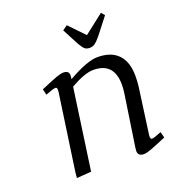

<svg xmlns="http://www.w3.org/2000/svg" viewBox="-119 -727 761 830"><g transform="rotate(-20 261.5 -312.0)"><path d="M87.9 -405.8Q142.6 -429.2 163.1 -436.5Q183.6 -443.8 195.8 -443.8Q221.2 -443.8 221.2 -421.9Q221.2 -416 220.2 -411.1L219.2 -404.8Q309.6 -456.1 356.9 -456.1Q419.4 -456.1 451.7 -422.1Q483.9 -388.2 483.9 -323.2Q483.9 -298.8 481 -274.9L452.1 -64.9Q449.2 -43.9 459 -43.9Q468.3 -43.9 502.9 -58.1L509.8 -30.8Q455.6 -7.8 435.3 -0.5Q415 6.8 402.8 6.8Q376 6.8 376 -18.1Q376 -21.5 377.9 -35.2L413.1 -270Q416 -291.5 416 -308.1Q416 -410.2 320.8 -410.2Q281.7 -410.2 214.8 -372.1L162.1 0L95.2 4.9L97.2 -19L147.9 -372.1Q150.9 -393.1 141.1 -393.1Q129.9 -393.1 94.2 -378.9ZM257.8 -615.2 279.8 -630.9 347.2 -561 437 -630.9 450.2 -615.2 389.2 -537.1Q373.5 -518.6 363.5 -511.7Q353.5 -504.9 339.8 -504.9Q326.2 -504.9 318.1 -511.5Q310.1 -518.1 298.8 -537.1Z"/></g></svg>

Font: Dehuti
Style: Italic
Weight: 400
Version: Version 1.2